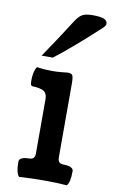

<svg xmlns="http://www.w3.org/2000/svg" viewBox="-92 -865 537 916"><g transform="rotate(10 176.5 -406.5)"><path d="M74.2 -584.5Q144 -687 197.3 -771.5Q213.9 -797.9 230.5 -807.4Q247.1 -816.9 280.8 -816.9Q319.8 -816.9 336.2 -809.8Q352.5 -802.7 352.5 -787.1Q352.5 -780.3 345.9 -772.9Q339.4 -765.6 322.3 -750.5Q305.2 -735.4 294.9 -725.6Q277.8 -709 222.4 -661.4Q167 -613.8 128.4 -584.5ZM239.3 -478.5V-122.6Q239.3 -115.2 240 -111.1Q240.7 -106.9 243.4 -101.6Q246.1 -96.2 252.9 -93.5Q259.8 -90.8 270.5 -90.8Q289.1 -90.8 302.2 -85Q315.4 -79.1 315.4 -67.4Q315.4 -10.3 299.3 3.9Q255.4 0 191.9 0Q126 0 68.8 3.9Q52.7 -10.7 52.7 -67.4Q52.7 -79.1 65.9 -85Q79.1 -90.8 97.7 -90.8Q116.7 -90.8 122.6 -98.9Q128.4 -106.9 128.4 -121.6V-383.8Q128.4 -409.7 113.5 -420.4Q98.6 -431.2 56.2 -433.1Q49.8 -434.6 48.1 -439.5Q46.4 -444.3 46.4 -460.4Q46.4 -485.4 51.8 -504.4Q57.1 -523.4 62.5 -526.4Q100.1 -521 135.3 -521Q158.7 -521 184.6 -523.7Q210.4 -526.4 211.9 -526.4Q229 -526.4 234.1 -517.8Q239.3 -509.3 239.3 -478.5Z"/></g></svg>

Font: Coustard
Style: Regular
Weight: 400
Foundry: vernon adams
Version: Version 1.001